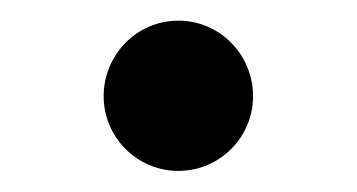

<svg xmlns="http://www.w3.org/2000/svg" viewBox="-20 -424 340 183"><path d="M150 -261.1C189.7 -261.1 221.2 -293.5 221.2 -332.2C221.2 -371.8 189.7 -404.3 150 -404.3C110.3 -404.3 78.8 -371.8 78.8 -332.2C78.8 -293.5 110.3 -261.1 150 -261.1Z"/></svg>

Font: Source Serif Variable
Style: Regular
Weight: 389
Designer: Frank Grießhammer
Foundry: Adobe Systems Incorporated
Version: Version 3.001;hotconv 1.0.111;makeotfexe 2.5.65597